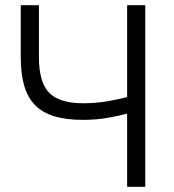

<svg xmlns="http://www.w3.org/2000/svg" viewBox="-20 -720 670 740"><path d="M470 -282Q441 -274 396 -266Q351 -258 300 -258Q236 -258 190.5 -271.5Q145 -285 116 -314Q87 -343 73.5 -389Q60 -435 60 -500V-700H130V-500Q130 -403 169.5 -362.5Q209 -322 300 -322Q351 -322 396 -330Q441 -338 470 -346V-700H540V0H470Z"/></svg>

Font: Retni Sans
Style: Regular
Weight: 400
Designer: Vitaly Kuzmin
Foundry: ParaType Ltd.
Version: Version 1.00;March 2, 2019;FontCreator 11.5.0.2425 64-bit; t